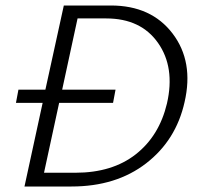

<svg xmlns="http://www.w3.org/2000/svg" viewBox="-20 -678 728 698"><path d="M383 -658Q530 -658 607.5 -556Q685 -454 651 -307Q620 -168 511 -84Q402 0 240 0H69L135 -304H38L47 -352H145L212 -658ZM587 -302Q617 -433 554.5 -522Q492 -611 366 -611H262L206 -352H400L391 -304H195L140 -50H254Q388 -50 473.5 -117Q559 -184 587 -302Z"/></svg>

Font: EauTestInfant Semilight
Style: Italic
Weight: 300
Italic angle: -12°
Designer: Christian Thalmann (Catharsis Fonts)
Version: Version 0.001;PS 000.001;hotconv 1.0.88;makeotf.lib2.5.64775